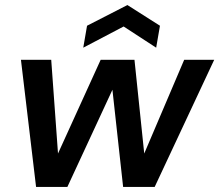

<svg xmlns="http://www.w3.org/2000/svg" viewBox="-20 -741 869 761"><path d="M123 0 63 -504H183L213 -90L191 -91L379 -504H513L556 -91H534L710 -504H829L593 0H468L421 -427H445L247 0ZM310 -552 325 -639 485 -721 614 -639 599 -552 470 -636Z"/></svg>

Font: DM Sans SemiBold
Style: Italic
Weight: 600
Italic angle: -10°
Designer: Colophon Foundry, Jonny Pinhorn
Foundry: Colophon Foundry
Version: Version 4.004;gftools[0.9.30]